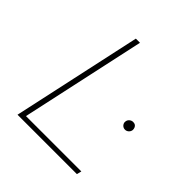

<svg xmlns="http://www.w3.org/2000/svg" viewBox="-179 -789 919 919"><g transform="rotate(45 281.0 -329.0)"><path d="M78 0 221 -658H249L106 0ZM90 0 95 -24H486L480 0ZM492 -313Q484 -313 478 -317Q472 -321 468.5 -327.5Q465 -334 466 -341Q467 -353 475.5 -360Q484 -367 494 -367Q503 -367 508.5 -363.5Q514 -360 517 -353.5Q520 -347 520 -339Q519 -328 511 -320.5Q503 -313 492 -313Z"/></g></svg>

Font: Ysabeau Office Thin
Style: Italic
Weight: 250
Italic angle: -12°
Designer: Christian Thalmann (Catharsis Fonts)
Version: Version 2.001;gftools[0.9.30]; featfreeze: tnum,lnum,ss02